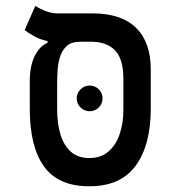

<svg xmlns="http://www.w3.org/2000/svg" viewBox="-20 -632 626 661"><path d="M287.6 9.3Q180.2 9.3 131.3 -59.1Q82.5 -127.4 82.5 -257.3V-350.6Q82.5 -405.3 99.6 -439.5Q116.7 -473.6 143.6 -484.4V-490.7Q118.7 -495.6 99.4 -506.3Q80.1 -517.1 64.9 -528.3L101.6 -611.8Q112.8 -604 134.5 -595Q156.2 -585.9 179.2 -585.9H298.3Q397.5 -585.9 448.2 -536.4Q499 -486.8 499 -393.1V-257.3Q499 -132.8 447.3 -61.8Q395.5 9.3 287.6 9.3ZM287.6 -87.9Q327.6 -87.9 353.5 -110.4Q379.4 -132.8 392.1 -170.7Q404.8 -208.5 404.8 -253.9V-358.9Q404.8 -429.7 375.7 -459Q346.7 -488.3 294.4 -488.3H254.9Q226.6 -488.3 210.7 -474.4Q194.8 -460.4 187.5 -438.7Q180.2 -417 178.5 -393.3Q176.8 -369.6 176.8 -349.6V-253.9Q176.8 -208.5 187.7 -170.7Q198.7 -132.8 223.1 -110.4Q247.6 -87.9 287.6 -87.9ZM288.6 -249Q270.5 -249 257.3 -262Q244.1 -274.9 244.1 -293Q244.1 -311.5 257.3 -324.5Q270.5 -337.4 288.6 -337.4Q307.1 -337.4 320.1 -324.5Q333 -311.5 333 -293Q333 -274.9 320.1 -262Q307.1 -249 288.6 -249Z"/></svg>

Font: CaskaydiaMono NF
Style: Regular
Weight: 400
Designer: Aaron Bell
Foundry: Saja Typeworks
Version: Version 2111.001; ttfautohint (v1.8.4);Nerd Fonts 3.1.1